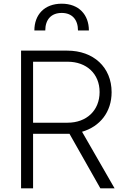

<svg xmlns="http://www.w3.org/2000/svg" viewBox="-20 -1019 678 1039"><path d="M225 -854C225 -913 257 -949 314 -949C370 -949 402 -913 402 -854H461C461 -939 407 -999 314 -999C220 -999 166 -939 166 -854ZM159 0V-295H356L523 0H600L424 -306C521 -334 584 -413 584 -520C584 -655 486 -745 344 -745H94V0ZM159 -685H346C448 -685 519 -620 519 -521C519 -421 448 -355 346 -355H159Z"/></svg>

Font: Plus Jakarta Sans Light
Style: Regular
Weight: 300
Designer: Gumpita Rahayu
Foundry: Tokotype
Version: Version 2.071;gftools[0.9.30]